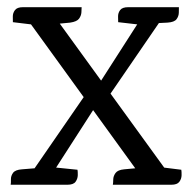

<svg xmlns="http://www.w3.org/2000/svg" viewBox="-20 -509 526 529"><path d="M122.8 -474.1 444.9 -30 372.4 -18 46.4 -468.1ZM134.4 -47.3 193.5 -41.3Q194.5 -36.3 194.3 -26.2Q194 -16.2 188.1 -8.1Q182.2 0 165.8 0H9.4Q10.4 -5 10.1 -14.6Q9.8 -24.2 15.9 -32.7Q22.1 -41.3 40.7 -42.5L75 -45.3ZM229.6 -269 261.9 -245 122.2 -28 65.4 -31ZM431.5 -47.3 479.5 -41.3Q480.5 -36.3 480.3 -26.2Q480.1 -16.2 474.1 -8.1Q468.2 0 451.9 0H290.9Q291.9 -5 292 -14.4Q292.1 -23.7 298.3 -32.3Q304.5 -40.9 322.2 -42.5L352.4 -45.3ZM43.1 -489.2H204.9Q204.9 -484.2 204.3 -474.9Q203.7 -465.7 197.8 -457.6Q192 -449.5 173.5 -446.7L144.2 -443.9L64.9 -441.9L15.5 -447.9Q15.5 -452.9 15.3 -463Q15.1 -473.1 21.2 -481.1Q27.2 -489.2 43.1 -489.2ZM376.8 -471.1 433.3 -468.1 268.7 -228 236.2 -252ZM333.2 -489.2H472.9Q472.9 -484.2 472.7 -474.2Q472.5 -464.3 466.4 -456.1Q460.2 -447.9 441.6 -446.7L418 -445.5L357.8 -441.9L305.6 -447.9Q305.6 -452.9 305.3 -463Q305 -473.1 310.9 -481.1Q316.9 -489.2 333.2 -489.2Z"/></svg>

Font: Karma Variable Light
Style: Regular
Weight: 300
Designer: Joana Correia
Foundry: Indian Type Foundry
Version: Version 3.000